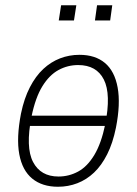

<svg xmlns="http://www.w3.org/2000/svg" viewBox="-20 -704 521 732"><path d="M201 8Q141 8 103 -23Q65 -54 53.5 -116Q42 -178 60 -271Q72 -329 94 -371.5Q116 -414 145 -441Q174 -468 209 -481.5Q244 -495 283 -495Q343 -495 380 -464Q417 -433 428.5 -370.5Q440 -308 422 -217Q410 -158 388.5 -115.5Q367 -73 338.5 -46Q310 -19 275 -5.5Q240 8 201 8ZM203 -31Q243 -31 278 -50Q313 -69 339.5 -113Q366 -157 381 -229Q404 -345 376 -400.5Q348 -456 278 -456Q238 -456 203 -437Q168 -418 141.5 -375Q115 -332 100 -259Q77 -142 106 -86.5Q135 -31 203 -31ZM89 -224 95 -263H393L386 -224ZM342 -626 350 -684H408L400 -626ZM204 -626 213 -684H271L262 -626Z"/></svg>

Font: Nunito Sans 10pt Condensed ExtraLight
Style: Italic
Weight: 250
Width: 3
Italic angle: -9°
Designer: Vernon Adams
Foundry: Vernon Adams
Version: Version 3.101;gftools[0.9.27]